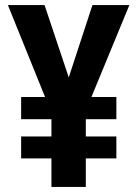

<svg xmlns="http://www.w3.org/2000/svg" viewBox="-20 -734 540 754"><path d="M250 -430 155 -714H11L157 -353H63V-266H182V-198H63V-112H182V0H317V-112H437V-198H317V-266H437V-353H339L488 -714H343Z"/></svg>

Font: Noto Sans Armenian Condensed
Style: Bold
Weight: 700
Width: 3
Designer: Monotype Design Team
Foundry: Monotype Imaging Inc.
Version: Version 2.008